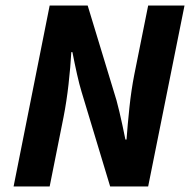

<svg xmlns="http://www.w3.org/2000/svg" viewBox="-20 -672 685 692"><path d="M29 0 159 -652H296L400 -310Q405 -292 410.5 -268.5Q416 -245 421.5 -219.5Q427 -194 432 -169H436Q440 -223 446.5 -285Q453 -347 464 -403L514 -652H645L514 0H377L274 -341Q266 -367 257.5 -405Q249 -443 241 -484H237Q234 -430 227 -368Q220 -306 209 -250L159 0Z"/></svg>

Font: Source Sans 3
Style: Bold Italic
Weight: 700
Italic angle: -11°
Designer: Paul D. Hunt
Foundry: Adobe
Version: Version 3.052;hotconv 1.1.0;makeotfexe 2.6.0